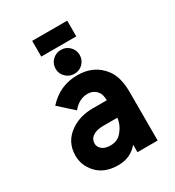

<svg xmlns="http://www.w3.org/2000/svg" viewBox="-201 -959 988 1085"><g transform="rotate(-30 293.0 -416.0)"><path d="M293 -561.5Q261.2 -561.5 238.3 -583.5Q214.4 -606 214.4 -639.2Q214.4 -672.9 238.3 -695.3Q261.2 -717.3 293 -717.3Q325.7 -717.3 348.6 -694.6Q371.6 -671.9 371.6 -639.2Q371.6 -606.9 348.1 -583.5Q326.2 -561.5 293 -561.5ZM178.7 -739.7V-842.3H407.2V-739.7ZM511.2 0H379.4V-48.8Q330.6 9.8 250.5 9.8Q159.7 9.8 110.4 -44.9Q65.9 -94.2 65.9 -157.7Q65.9 -249.5 142.6 -300.8Q202.6 -340.8 283.7 -340.8H376.5Q374.5 -377.4 364.3 -392.6Q341.3 -426.8 298.8 -426.8Q243.7 -426.8 201.7 -375.5L108.4 -460Q187 -546.9 301.8 -546.9Q412.6 -546.9 472.7 -464.8Q511.2 -412.1 511.2 -315.9ZM378.4 -225.6H285.2Q240.2 -225.6 214.4 -206.1Q193.8 -190.4 193.8 -162.1Q193.8 -139.6 215.3 -123Q233.9 -108.9 268.1 -108.9Q311 -108.9 336.9 -137.2Q372.6 -176.3 378.4 -225.6Z"/></g></svg>

Font: Consola Mono
Style: Bold
Weight: 700
Monospace: yes
Designer: Wojciech Kalinowski "wmk69" (wmk69@o2.pl)
Foundry: Wojciech Kalinowski "wmk69" (wmk69@o2.pl)
Version: Version 2.1.0